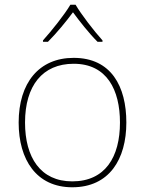

<svg xmlns="http://www.w3.org/2000/svg" viewBox="-20 -849 615 813"><path d="M300 -829H278C254 -788 199 -719 162 -678V-672H183C220 -709 261 -759 289 -797C317 -759 356 -709 393 -672H414V-678C377 -719 324 -788 300 -829ZM515 -330C515 -483 451 -604 292 -604C145 -604 59 -498 59 -330C59 -173 134 -56 286 -56C443 -56 515 -175 515 -330ZM86 -330C86 -486 160 -579 292 -579C433 -579 488 -468 488 -330C488 -185 426 -81 286 -81C151 -81 86 -183 86 -330Z"/></svg>

Font: Noto Sans Malayalam UI Thin
Style: Regular
Weight: 100
Designer: Jelle Bosma - Monotype Design Team
Foundry: Monotype Imaging Inc.
Version: Version 2.104